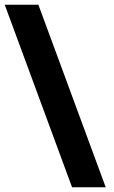

<svg xmlns="http://www.w3.org/2000/svg" viewBox="-30 -771 480 810"><path d="M132 -751H-10L274 19H416Z"/></svg>

Font: Hejaz SemiBold
Style: Regular
Weight: 600
Designer: Bandar Raffah (Arabic) and Santiago Orozco (Latin)
Foundry: Caramella and Typemade
Version: Version 1.010;hotconv 1.0.109;makeotfexe 2.5.65596